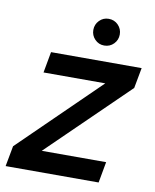

<svg xmlns="http://www.w3.org/2000/svg" viewBox="-92 -733 639 793"><g transform="rotate(10 227.5 -336.5)"><path d="M-14 0 2 -86 332 -408H73L89 -496H469L453 -410L122 -88H392L376 0ZM300 -561Q277 -561 261 -577.5Q245 -594 245 -617Q245 -640 261 -656.5Q277 -673 300 -673Q324 -673 340 -656.5Q356 -640 356 -617Q356 -594 340 -577.5Q324 -561 300 -561Z"/></g></svg>

Font: DeepMind Sans Medium
Style: Italic
Weight: 500
Italic angle: -10°
Designer: Jonny Pinhorn / Modifications: Colophon Foundry
Foundry: Colophon Foundry
Version: Version 1.002; ttfautohint (v1.8.2)